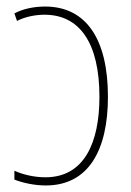

<svg xmlns="http://www.w3.org/2000/svg" viewBox="-20 -557 401 587"><path d="M118 -537C84 -537 50 -530 24 -516L32 -493C57 -506 89 -512 116 -512C224 -512 284 -425 284 -261C284 -120 237 -15 119 -15C87 -15 53 -22 24 -35V-8C49 2 85 10 120 10C252 10 310 -100 310 -261C310 -438 243 -537 118 -537Z"/></svg>

Font: Noto Sans Condensed Thin
Style: Regular
Weight: 100
Width: 3
Designer: Monotype Design Team
Foundry: Monotype Imaging Inc.
Version: Version 2.013